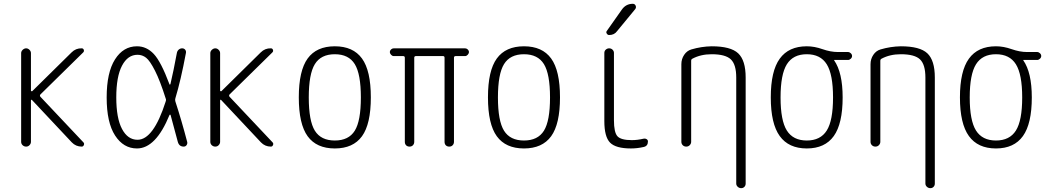

<svg xmlns="http://www.w3.org/2000/svg" viewBox="-20 -775 5540 1015"><path d="M91.8 -25.4V-494.1Q91.8 -503.9 100.1 -511.7Q108.4 -519.5 118.2 -519.5Q127.9 -519.5 135.7 -511.7Q143.6 -503.9 143.6 -494.1V-295.9Q143.6 -293.9 146 -293Q148.4 -292 150.4 -293L358.4 -498Q380.9 -520.5 412.1 -519.5Q419.9 -519.5 422.9 -511.7Q425.8 -503.9 419.9 -498L194.3 -276.4Q188.5 -270.5 193.4 -263.7L420.9 -22.5Q426.8 -16.6 423.3 -8.3Q419.9 0 412.1 0Q380.9 0 359.4 -22.5L149.4 -246.1Q144.5 -251 143.6 -243.2V-25.4Q143.6 -15.6 136.2 -7.8Q128.9 0 118.2 0Q107.4 0 99.6 -7.3Q91.8 -14.6 91.8 -25.4Z M707 -485.4Q655.3 -485.4 625 -427.7Q594.7 -370.1 594.7 -260.3Q594.7 -150.4 625 -93.3Q655.3 -36.1 707 -36.1Q791 -36.1 855.5 -237.3Q859.4 -246.1 856.4 -252.9Q826.2 -348.6 799.3 -401.4Q772.5 -454.1 752.4 -469.7Q732.4 -485.4 707 -485.4ZM704.1 9.8Q632.8 9.8 588.4 -58.6Q543.9 -127 543.9 -259.8Q543.9 -391.6 587.9 -460.9Q631.8 -530.3 704.1 -530.3Q754.9 -530.3 793 -489.7Q831.1 -449.2 876 -329.1Q877 -327.1 878.4 -327.6Q879.9 -328.1 880.9 -330.1Q897.5 -400.4 915 -495.1Q917 -505.9 924.8 -512.7Q932.6 -519.5 942.9 -519.5Q953.1 -519.5 959 -512.2Q964.8 -504.9 962.9 -495.1Q935.5 -348.6 907.2 -255.9Q904.3 -247.1 907.2 -238.3Q939.5 -139.6 969.7 -24.4Q971.7 -15.6 966.3 -7.8Q960.9 0 951.2 0Q926.8 0 919.9 -25.4Q887.7 -144.5 881.8 -167Q880.9 -168.9 878.9 -168.9Q877 -168.9 876 -167Q803.7 9.8 704.1 9.8Z M1091.8 -25.4V-494.1Q1091.8 -503.9 1100.1 -511.7Q1108.4 -519.5 1118.2 -519.5Q1127.9 -519.5 1135.7 -511.7Q1143.6 -503.9 1143.6 -494.1V-295.9Q1143.6 -293.9 1146 -293Q1148.4 -292 1150.4 -293L1358.4 -498Q1380.9 -520.5 1412.1 -519.5Q1419.9 -519.5 1422.9 -511.7Q1425.8 -503.9 1419.9 -498L1194.3 -276.4Q1188.5 -270.5 1193.4 -263.7L1420.9 -22.5Q1426.8 -16.6 1423.3 -8.3Q1419.9 0 1412.1 0Q1380.9 0 1359.4 -22.5L1149.4 -246.1Q1144.5 -251 1143.6 -243.2V-25.4Q1143.6 -15.6 1136.2 -7.8Q1128.9 0 1118.2 0Q1107.4 0 1099.6 -7.3Q1091.8 -14.6 1091.8 -25.4Z M1855.5 -436Q1823.2 -488.3 1750 -488.3Q1676.8 -488.3 1644.5 -436Q1612.3 -383.8 1612.3 -259.8Q1612.3 -135.7 1644.5 -84Q1676.8 -32.2 1750 -32.2Q1823.2 -32.2 1855.5 -84Q1887.7 -135.7 1887.7 -259.8Q1887.7 -383.8 1855.5 -436ZM1893.6 -54.7Q1846.7 9.8 1750 9.8Q1653.3 9.8 1606.4 -54.7Q1559.6 -119.1 1559.6 -260.3Q1559.6 -401.4 1606.4 -465.8Q1653.3 -530.3 1750 -530.3Q1846.7 -530.3 1893.6 -465.8Q1940.4 -401.4 1940.4 -260.3Q1940.4 -119.1 1893.6 -54.7Z M2061.5 -478.5Q2053.7 -478.5 2047.4 -485.4Q2041 -492.2 2041 -500Q2041 -507.8 2047.4 -513.7Q2053.7 -519.5 2061.5 -519.5H2438.5Q2446.3 -519.5 2452.6 -513.7Q2459 -507.8 2459 -500Q2459 -492.2 2452.6 -485.4Q2446.3 -478.5 2438.5 -478.5H2388.7Q2379.9 -478.5 2379.9 -469.7V-25.4Q2379.9 -14.6 2373 -7.3Q2366.2 0 2355 0Q2343.8 0 2336.9 -6.8Q2330.1 -13.7 2330.1 -25.4V-469.7Q2330.1 -478.5 2322.3 -478.5H2178.7Q2169.9 -478.5 2169.9 -469.7V-25.4Q2169.9 -14.6 2163.1 -7.3Q2156.2 0 2145 0Q2133.8 0 2127 -6.8Q2120.1 -13.7 2120.1 -25.4V-469.7Q2120.1 -478.5 2111.3 -478.5Z M2855.5 -436Q2823.2 -488.3 2750 -488.3Q2676.8 -488.3 2644.5 -436Q2612.3 -383.8 2612.3 -259.8Q2612.3 -135.7 2644.5 -84Q2676.8 -32.2 2750 -32.2Q2823.2 -32.2 2855.5 -84Q2887.7 -135.7 2887.7 -259.8Q2887.7 -383.8 2855.5 -436ZM2893.6 -54.7Q2846.7 9.8 2750 9.8Q2653.3 9.8 2606.4 -54.7Q2559.6 -119.1 2559.6 -260.3Q2559.6 -401.4 2606.4 -465.8Q2653.3 -530.3 2750 -530.3Q2846.7 -530.3 2893.6 -465.8Q2940.4 -401.4 2940.4 -260.3Q2940.4 -119.1 2893.6 -54.7Z M3315.4 9.8Q3235.4 9.8 3205.1 -21Q3174.8 -51.8 3174.8 -134.8V-495.1Q3174.8 -505.9 3182.6 -512.7Q3190.4 -519.5 3200.2 -519.5Q3210.9 -519.5 3218.3 -512.2Q3225.6 -504.9 3225.6 -495.1V-139.6Q3225.6 -75.2 3244.1 -54.7Q3262.7 -34.2 3320.3 -34.2Q3349.6 -34.2 3382.8 -42Q3390.6 -43.9 3397.9 -39.6Q3405.3 -35.2 3405.3 -27.3Q3405.3 -2.9 3382.8 2Q3348.6 9.8 3315.4 9.8ZM3200.2 -589.8Q3192.4 -589.8 3187.5 -597.7Q3182.6 -605.5 3188.5 -612.3L3267.6 -724.6Q3289.1 -754.9 3325.2 -754.9Q3335.9 -754.9 3340.3 -745.1Q3344.7 -735.4 3337.9 -726.6L3242.2 -610.4Q3227.5 -589.8 3200.2 -589.8Z M3582 -25.4V-435.5Q3582 -462.9 3596.7 -484.9Q3611.3 -506.8 3634.8 -513.7Q3687.5 -529.3 3742.2 -530.3Q3842.8 -530.3 3882.3 -493.2Q3921.9 -456.1 3921.9 -365.2V195.3Q3921.9 206.1 3915 212.9Q3908.2 219.7 3898.4 219.7Q3887.7 219.7 3879.9 212.4Q3872.1 205.1 3872.1 195.3V-365.2Q3872.1 -433.6 3843.8 -460.9Q3815.4 -488.3 3742.2 -488.3Q3684.6 -488.3 3640.6 -464.8Q3633.8 -461.9 3633.8 -453.1V-25.4Q3633.8 -15.6 3626.5 -7.8Q3619.1 0 3607.9 0Q3596.7 0 3589.4 -7.3Q3582 -14.6 3582 -25.4Z M4350.6 -435.1Q4317.4 -488.3 4245.1 -488.3Q4172.9 -488.3 4139.6 -435.1Q4106.4 -381.8 4106.4 -259.8Q4106.4 -137.7 4139.6 -85Q4172.9 -32.2 4245.1 -32.2Q4317.4 -32.2 4350.6 -85Q4383.8 -137.7 4383.8 -259.8Q4383.8 -381.8 4350.6 -435.1ZM4245.1 -530.3Q4285.2 -530.3 4328.1 -515.1Q4371.1 -500 4409.2 -500H4462.9Q4470.7 -500 4477.5 -493.7Q4484.4 -487.3 4484.4 -479Q4484.4 -470.7 4477.5 -464.4Q4470.7 -458 4462.9 -458H4390.6H4389.6V-456.1Q4434.6 -391.6 4434.6 -259.8Q4434.6 -121.1 4387.7 -55.7Q4340.8 9.8 4245.1 9.8Q4149.4 9.8 4102.1 -55.7Q4054.7 -121.1 4054.7 -260.3Q4054.7 -399.4 4102.1 -464.8Q4149.4 -530.3 4245.1 -530.3Z M4582 -25.4V-435.5Q4582 -462.9 4596.7 -484.9Q4611.3 -506.8 4634.8 -513.7Q4687.5 -529.3 4742.2 -530.3Q4842.8 -530.3 4882.3 -493.2Q4921.9 -456.1 4921.9 -365.2V195.3Q4921.9 206.1 4915 212.9Q4908.2 219.7 4898.4 219.7Q4887.7 219.7 4879.9 212.4Q4872.1 205.1 4872.1 195.3V-365.2Q4872.1 -433.6 4843.8 -460.9Q4815.4 -488.3 4742.2 -488.3Q4684.6 -488.3 4640.6 -464.8Q4633.8 -461.9 4633.8 -453.1V-25.4Q4633.8 -15.6 4626.5 -7.8Q4619.1 0 4607.9 0Q4596.7 0 4589.4 -7.3Q4582 -14.6 4582 -25.4Z M5350.6 -435.1Q5317.4 -488.3 5245.1 -488.3Q5172.9 -488.3 5139.6 -435.1Q5106.4 -381.8 5106.4 -259.8Q5106.4 -137.7 5139.6 -85Q5172.9 -32.2 5245.1 -32.2Q5317.4 -32.2 5350.6 -85Q5383.8 -137.7 5383.8 -259.8Q5383.8 -381.8 5350.6 -435.1ZM5245.1 -530.3Q5285.2 -530.3 5328.1 -515.1Q5371.1 -500 5409.2 -500H5462.9Q5470.7 -500 5477.5 -493.7Q5484.4 -487.3 5484.4 -479Q5484.4 -470.7 5477.5 -464.4Q5470.7 -458 5462.9 -458H5390.6H5389.6V-456.1Q5434.6 -391.6 5434.6 -259.8Q5434.6 -121.1 5387.7 -55.7Q5340.8 9.8 5245.1 9.8Q5149.4 9.8 5102.1 -55.7Q5054.7 -121.1 5054.7 -260.3Q5054.7 -399.4 5102.1 -464.8Q5149.4 -530.3 5245.1 -530.3Z"/></svg>

Font: Rounded-X Mgen+ 1mn light
Style: Regular
Weight: 200
Designer: [Source Han Sans]
Ryoko NISHIZUKA  (kana & ideographs); Paul D. Hunt (Latin, Greek & Cyrillic); Wenlong ZHANG  (bopomofo
Version: Version 1.059.20150602